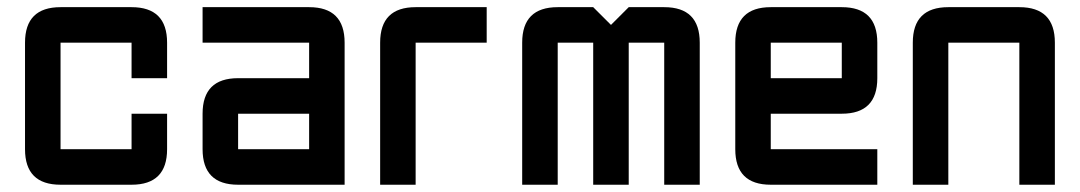

<svg xmlns="http://www.w3.org/2000/svg" viewBox="-20 -508 2970 528"><path d="M341.8 0H146.5Q48.8 0 48.8 -97.7V-390.6Q48.8 -488.3 146.5 -488.3H341.8Q439.5 -488.3 439.5 -390.6V-293H341.8V-390.6H146.5V-97.7H341.8V-195.3H439.5V-97.7Q439.5 0 341.8 0Z M927.7 0H634.8Q537.1 0 537.1 -97.7V-195.3Q537.1 -293 634.8 -293H830.1V-390.6H537.1V-488.3H830.1Q927.7 -488.3 927.7 -390.6ZM634.8 -97.7H830.1V-195.3H634.8Z M1123 -488.3H1318.4V-390.6H1123V0H1025.4V-390.6Q1025.4 -488.3 1123 -488.3Z M1611.3 -390.6H1513.7V0H1416V-390.6Q1416 -488.3 1513.7 -488.3H1611.3L1660.2 -439.5L1709 -488.3H1806.6Q1904.3 -488.3 1904.3 -390.6V0H1806.6V-390.6H1709V0H1611.3Z M2099.6 -488.3H2294.9Q2392.6 -488.3 2392.6 -390.6V-293Q2392.6 -195.3 2294.9 -195.3H2099.6V-97.7H2392.6V0H2099.6Q2002 0 2002 -97.7V-390.6Q2002 -488.3 2099.6 -488.3ZM2294.9 -390.6H2099.6V-293H2294.9Z M2783.2 -390.6H2587.9V0H2490.2V-390.6Q2490.2 -488.3 2587.9 -488.3H2783.2Q2880.9 -488.3 2880.9 -390.6V0H2783.2Z"/></svg>

Font: BabelStone Runic Ruled
Style: Regular
Weight: 400
Designer: Andrew West
Foundry: BabelStone
Version: Version 7.004 November 9, 2023